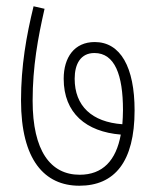

<svg xmlns="http://www.w3.org/2000/svg" viewBox="-20 -639 484 612"><path d="M409 -287C409 -425 364 -505 282 -505C217 -505 183 -456 183 -388C183 -278 255 -219 365 -210C350 -127 307 -82 234 -82C141 -82 84 -158 84 -318C84 -427 101 -519 122 -611L87 -619C64 -525 47 -429 47 -319C47 -129 122 -47 233 -47C345 -47 409 -123 409 -287ZM218 -388C218 -435 237 -470 281 -470C346 -470 372 -400 372 -288C372 -272 371 -257 370 -243C273 -250 218 -301 218 -388Z"/></svg>

Font: Noto Sans Devanagari Condensed ExtraLight
Style: Regular
Weight: 200
Width: 3
Designer: Jelle Bosma - Monotype Design Team
Foundry: Monotype Imaging Inc.
Version: Version 2.004